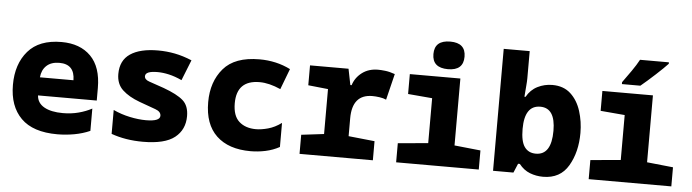

<svg xmlns="http://www.w3.org/2000/svg" viewBox="-48 -979 4296 1192"><g transform="rotate(5 2100.0 -383.0)"><path d="M335 10Q387 10 440 0.5Q493 -9 538 -29V-168Q501 -148 455.5 -136Q410 -124 358 -124Q284 -124 241 -148.5Q198 -173 195 -220H561V-298Q561 -429 494.5 -496Q428 -563 312 -563Q173 -563 103.5 -482.5Q34 -402 34 -272Q34 -139 108.5 -64.5Q183 10 335 10ZM197 -333Q201 -379 230 -406Q259 -433 310 -433Q405 -433 406 -333Z M868 10Q1005 10 1066.5 -39Q1128 -88 1128 -172Q1128 -237 1090.5 -270Q1053 -303 968 -334Q904 -356 875 -366Q846 -376 846 -397Q846 -429 922 -429Q955 -429 993 -420.5Q1031 -412 1074 -392L1125 -520Q1070 -543 1018.5 -553Q967 -563 914 -563Q802 -563 741 -522Q680 -481 680 -396Q680 -334 719.5 -297Q759 -260 827 -235Q893 -211 928 -198.5Q963 -186 963 -160Q963 -125 875 -125Q829 -125 774.5 -136.5Q720 -148 671 -171V-22Q760 10 868 10Z M1539 10Q1586 10 1632.5 0Q1679 -10 1719 -32V-182Q1678 -152 1636 -140.5Q1594 -129 1561 -129Q1495 -129 1455.5 -164.5Q1416 -200 1416 -278Q1416 -422 1559 -422Q1618 -422 1690 -390L1739 -519Q1651 -563 1546 -563Q1392 -563 1321.5 -480.5Q1251 -398 1251 -271Q1251 -133 1326.5 -61.5Q1402 10 1539 10Z M1844 0H2301V-119L2138 -136V-247Q2138 -397 2264 -397Q2284 -397 2308.5 -393.5Q2333 -390 2350 -382L2390 -545Q2356 -557 2329 -560Q2302 -563 2285 -563Q2226 -563 2185 -532Q2144 -501 2129 -453H2121L2101 -553H1861V-429L1985 -416V-136L1844 -119Z M2716 -604Q2812 -604 2812 -690Q2812 -776 2716 -776Q2618 -776 2618 -690Q2618 -604 2716 -604ZM2446 0H2961V-119L2798 -136V-553H2483V-429L2634 -416V-136L2446 -119Z M3362 10Q3469 10 3519.5 -76Q3570 -162 3570 -281Q3570 -352 3549.5 -417Q3529 -482 3485 -522.5Q3441 -563 3371 -563Q3322 -563 3279 -541.5Q3236 -520 3211 -475H3204Q3207 -516 3209.5 -543.5Q3212 -571 3212 -591V-760H3050V0H3177L3201 -57H3212Q3241 -20 3280 -5Q3319 10 3362 10ZM3305 -129Q3259 -129 3234.5 -163Q3210 -197 3210 -275Q3210 -422 3308 -422Q3402 -422 3402 -280Q3402 -129 3305 -129Z M3646 0V-119L3834 -136V-416L3683 -429V-553H3998V-136L4161 -119V0ZM3800 -606H3915Q3955 -639 4004.5 -684.5Q4054 -730 4079 -757V-766H3899Q3882 -734 3853.5 -693Q3825 -652 3800 -618Z"/></g></svg>

Font: Noto Sans Mono Extra
Style: Regular
Weight: 800
Designer: Monotype Design Team
Foundry: Monotype Imaging Inc.
Version: Version 1.900